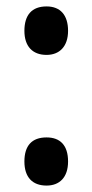

<svg xmlns="http://www.w3.org/2000/svg" viewBox="-20 -568 288 598"><path d="M56 -472C56 -424 81 -397 125 -397C165 -397 192 -423 192 -472C192 -521 168 -548 125 -548C79 -548 56 -521 56 -472ZM56 -65C56 -16 81 10 125 10C165 10 192 -15 192 -65C192 -116 167 -140 125 -140C79 -140 56 -114 56 -65Z"/></svg>

Font: Noto Sans Myanmar ExtraCondensed SemiBold
Style: Regular
Weight: 600
Width: 2
Designer: Monotype Design Team
Foundry: Monotype Imaging Inc.
Version: Version 2.107